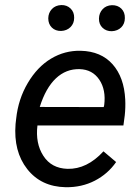

<svg xmlns="http://www.w3.org/2000/svg" viewBox="-20 -742 559 771"><path d="M243.7 9.8Q145 7.8 89.4 -63Q33.7 -133.8 42.5 -244.1L44.9 -265.1Q53.2 -343.8 91.6 -408.7Q129.9 -473.6 185.1 -506.6Q240.2 -539.6 304.2 -538.1Q385.7 -536.1 432.1 -483.9Q478.5 -431.6 482.9 -342.3Q484.4 -310.5 481 -278.8L475.6 -238.3H130.4Q121.6 -166.5 154.1 -116.2Q186.5 -65.9 251 -64Q329.1 -62 395.5 -134.3L446.3 -91.3Q413.1 -43.5 360.6 -16.4Q308.1 10.7 243.7 9.8ZM299.8 -464.4Q245.1 -465.8 204.3 -427.2Q163.6 -388.7 139.6 -312.5L396.5 -312L398.4 -319.8Q406.2 -381.3 378.7 -422.1Q351.1 -462.9 299.8 -464.4ZM173.8 -668.5Q174.3 -690.9 188.5 -705.8Q202.6 -720.7 226.1 -721.7Q248.5 -722.2 263.4 -707.8Q278.3 -693.4 277.8 -670.4Q277.8 -647.9 263.2 -633.3Q248.5 -618.7 225.6 -617.7Q202.6 -617.2 188.2 -631.3Q173.8 -645.5 173.8 -668.5ZM377.4 -667.5Q377.9 -689.9 392.1 -705.1Q406.2 -720.2 429.2 -721.2Q452.6 -721.7 467.3 -707.3Q481.9 -692.9 481.4 -669.4Q481.4 -646.5 466.8 -632.1Q452.1 -617.7 429.2 -616.7Q406.7 -616.2 391.8 -630.4Q377 -644.5 377.4 -667.5Z"/></svg>

Font: TypoPRO Roboto
Style: Italic
Weight: 400
Italic angle: -12°
Designer: Google
Version: Version 2.136; 2016